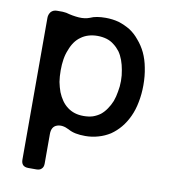

<svg xmlns="http://www.w3.org/2000/svg" viewBox="-83 -614 784 888"><g transform="rotate(10 308.5 -170.0)"><path d="M458 -510.7Q431.6 -526.4 403.3 -535.2Q374 -543 341.8 -543Q320.3 -543 301.8 -540Q284.2 -537.1 269.5 -530.3Q247.1 -521.5 218.8 -523.4Q189.5 -525.4 158.2 -534.2Q153.3 -535.2 149.4 -535.2Q145.5 -536.1 140.6 -536.1Q131.8 -536.1 114.3 -536.1Q96.7 -536.1 85.9 -524.4Q76.2 -511.7 76.2 -496.1Q76.2 -274.4 76.2 169.9Q76.2 185.5 84 194.3Q92.8 203.1 109.4 203.1Q122.1 203.1 147.5 203.1Q164.1 203.1 171.9 194.3Q180.7 186.5 180.7 169.9Q180.7 124 180.7 31.2Q180.7 -3.9 206.1 -12.7Q230.5 -21.5 262.7 -4.9Q278.3 3.9 297.9 7.8Q317.4 11.7 342.8 11.7Q375 11.7 404.3 2.9Q432.6 -4.9 459 -21.5Q484.4 -39.1 503.9 -62.5Q523.4 -85.9 538.1 -117.2Q552.7 -148.4 559.6 -185.5Q567.4 -223.6 567.4 -266.6Q567.4 -309.6 559.6 -347.7Q552.7 -384.8 538.1 -416Q538.1 -416 538.1 -416Q523.4 -446.3 502.9 -469.7Q483.4 -494.1 458 -510.7ZM397.5 -102.5Q381.8 -90.8 362.3 -84Q342.8 -78.1 319.3 -78.1Q295.9 -78.1 277.3 -84Q258.8 -89.8 243.2 -101.6Q227.5 -113.3 215.8 -129.9Q204.1 -146.5 195.3 -168Q187.5 -189.5 182.6 -213.9Q178.7 -239.3 178.7 -267.6Q178.7 -295.9 182.6 -320.3Q186.5 -344.7 195.3 -365.2Q203.1 -386.7 214.8 -403.3Q226.6 -419.9 242.2 -430.7Q257.8 -442.4 277.3 -448.2Q296.9 -454.1 319.3 -454.1Q341.8 -454.1 362.3 -448.2Q381.8 -442.4 397.5 -429.7Q413.1 -418 425.8 -401.4Q437.5 -384.8 445.3 -363.3Q453.1 -341.8 457 -318.4Q461.9 -293.9 461.9 -267.6Q461.9 -241.2 457 -216.8Q453.1 -192.4 445.3 -170.9Q445.3 -170.9 445.3 -170.9Q436.5 -149.4 424.8 -132.8Q413.1 -115.2 397.5 -102.5Z"/></g></svg>

Font: DeepSea
Style: Medium
Weight: 500
Designer: Stem
Version: Version 3.019;git-0a5106e0b